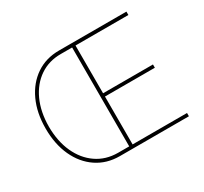

<svg xmlns="http://www.w3.org/2000/svg" viewBox="-148 -937 1217 1146"><g transform="rotate(-30 461.0 -364.0)"><path d="M374 0Q284.2 0 216.1 -45.9Q147.9 -91.8 110.1 -173.8Q72.3 -255.9 72.3 -363.3Q72.3 -471.7 110.4 -553.7Q148.4 -635.7 216.3 -681.6Q284.2 -727.5 374 -727.5H462.9V-704.1H374Q291.5 -704.6 228.8 -662.1Q166 -619.6 130.6 -542.7Q95.2 -465.8 94.7 -363.3Q95.2 -262.7 130.1 -186Q165 -109.4 227.8 -66.2Q290.5 -22.9 374 -22.5H462.9V0ZM451.2 0V-727.5H838.9V-704.1H474.6V-375H818.4V-352.5H474.6V-22.5H849.6V0Z"/></g></svg>

Font: Inter Tight Thin
Style: Regular
Weight: 250
Designer: Rasmus Andersson
Foundry: rsms
Version: Version 3.004